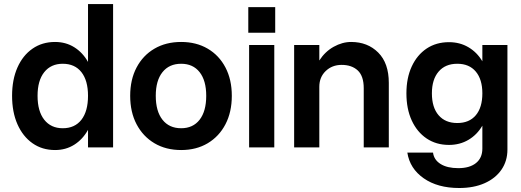

<svg xmlns="http://www.w3.org/2000/svg" viewBox="-20 -720 2546 938"><path d="M532.5 -700V0H410V-85.5Q384 -39 342.8 -13Q301.5 13 249 13Q186 13 138.8 -20.2Q91.5 -53.5 65.2 -113Q39 -172.5 39 -252Q39 -331 65.2 -390.2Q91.5 -449.5 138.8 -482.2Q186 -515 249 -515Q301.5 -515 342.8 -489.2Q384 -463.5 410 -417.5V-700ZM163.5 -252Q163.5 -176.5 196.2 -135Q229 -93.5 286.5 -93.5Q345.5 -93.5 377.8 -135Q410 -176.5 410 -252Q410 -326.5 377.8 -367.5Q345.5 -408.5 286.5 -408.5Q229 -408.5 196.2 -367.5Q163.5 -326.5 163.5 -252Z M616 -252Q616 -331 647.2 -390.2Q678.5 -449.5 734.5 -482.2Q790.5 -515 865 -515Q939 -515 994.8 -482.2Q1050.5 -449.5 1081.5 -390.2Q1112.5 -331 1112.5 -252Q1112.5 -172.5 1081.5 -113Q1050.5 -53.5 994.8 -20.2Q939 13 865 13Q790.5 13 734.5 -20.2Q678.5 -53.5 647.2 -113Q616 -172.5 616 -252ZM987.5 -252Q987.5 -326.5 955.2 -367.5Q923 -408.5 865 -408.5Q806.5 -408.5 773.8 -367.5Q741 -326.5 741 -252Q741 -176.5 773.8 -135Q806.5 -93.5 865 -93.5Q923 -93.5 955.2 -135Q987.5 -176.5 987.5 -252Z M1193 -685H1324.5V-560H1193ZM1197 -500H1320V0H1197Z M1757 -289Q1757 -348.5 1727.8 -375.8Q1698.5 -403 1649 -403Q1602.5 -403 1571.2 -373Q1540 -343 1540 -296V0H1417V-500H1540V-424.5Q1568 -468 1610.2 -491.5Q1652.5 -515 1695.5 -515Q1776 -515 1827.8 -463.2Q1879.5 -411.5 1879.5 -315V0H1757Z M2459 -500V10.5Q2459 66.5 2429.8 109Q2400.5 151.5 2347.5 175Q2294.5 198.5 2223.5 198.5Q2118 198.5 2050 151Q1982 103.5 1970 25.5H2095.5Q2100 61 2132.5 81.2Q2165 101.5 2219 101.5Q2274.5 101.5 2305.5 76.5Q2336.5 51.5 2336.5 6V-106Q2310.5 -61.5 2268.5 -36.8Q2226.5 -12 2173.5 -12Q2111 -12 2064.2 -43.5Q2017.5 -75 1991.5 -131.5Q1965.5 -188 1965.5 -264Q1965.5 -339 1991.5 -395.2Q2017.5 -451.5 2064.2 -482.8Q2111 -514 2173.5 -514Q2226.5 -514 2268.5 -489.2Q2310.5 -464.5 2336.5 -420.5V-500ZM2090 -264Q2090 -195 2122.8 -157Q2155.5 -119 2214 -119Q2272.5 -119 2304.5 -157Q2336.5 -195 2336.5 -264Q2336.5 -332 2304.5 -370.2Q2272.5 -408.5 2214 -408.5Q2155.5 -408.5 2122.8 -370.2Q2090 -332 2090 -264Z"/></svg>

Font: Overused Grotesk SemiBold
Style: Regular
Weight: 610
Version: Version 0.004